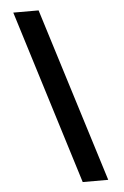

<svg xmlns="http://www.w3.org/2000/svg" viewBox="-57 -787 586 907"><g transform="rotate(-5 236.0 -333.0)"><path d="M41 -746H161L419 80H298Z"/></g></svg>

Font: Karmilla
Style: Bold
Weight: 700
Designer: Jonathan Pinhorn
Version: Version 1.000